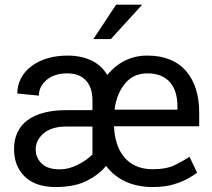

<svg xmlns="http://www.w3.org/2000/svg" viewBox="-20 -770 885 801"><path d="M616.7 10.3C651.4 10.3 681.6 6.3 706.5 -1.5C756.8 -16.6 788.1 -38.6 802.2 -49.8L770.5 -116.2C754.4 -105 734.4 -93.8 710.4 -82C686.5 -69.8 655.3 -64 616.7 -64C507.3 -64 459.5 -143.6 455.6 -243.2H811V-300.8C811 -373.5 792.5 -431.6 755.9 -474.1C718.8 -516.6 665 -538.1 595.2 -538.1H592.8C526.9 -538.1 468.3 -508.3 427.7 -457C396 -511.2 336.9 -538.1 261.2 -538.1C137.2 -538.1 52.2 -471.2 52.2 -379.9L142.1 -371.1C142.1 -396 152.8 -418 174.3 -436.5C195.8 -454.6 224.6 -463.9 261.2 -463.9C329.1 -463.9 365.7 -421.4 365.7 -351.6V-310.5H257.3C114.3 -310.5 38.6 -251.5 38.6 -148.4C38.6 -100.1 53.7 -62 83.5 -33.2C113.3 -4.4 155.8 10.3 211.9 10.3C266.1 10.3 311 1 345.7 -17.6C380.4 -36.1 405.8 -56.2 422.4 -78.1C463.9 -22.9 529.3 10.3 616.7 10.3ZM595.2 -463.9C687 -463.9 720.2 -400.9 720.2 -327.6V-312.5H458C463.4 -356 477.5 -392.1 501 -420.9C524.4 -449.7 555.7 -463.9 595.2 -463.9ZM229.5 -63.5C195.3 -63.5 169.9 -71.8 153.8 -87.9C137.2 -104 128.9 -123.5 128.9 -146.5C128.9 -171.9 139.6 -194.3 161.6 -213.4C183.6 -232.4 215.8 -242.2 258.3 -242.2H365.7V-126C350.6 -109.9 330.6 -95.7 305.2 -83C279.3 -69.8 254.4 -63.5 229.5 -63.5ZM442.4 -606.9 573.2 -750.5H464.4L369.6 -606.9Z"/></svg>

Font: Vazirmatn
Style: Regular
Weight: 400
Designer: Saber Rastikerdar
Foundry: Saber Rastikerdar
Version: Version 33.003